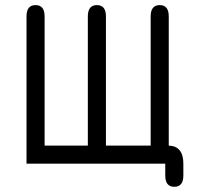

<svg xmlns="http://www.w3.org/2000/svg" viewBox="-20 -636 775 746"><path d="M321.3 -572.3Q321.3 -616.2 356.4 -616.2Q391.6 -616.2 391.6 -572.3V-70.3H565.4V-572.3Q565.4 -616.2 600.6 -616.2Q635.7 -616.2 635.7 -572.3V-70.3Q692.4 -68.4 692.4 0V45.9Q692.4 89.8 657.2 89.8Q622.1 89.8 622.1 45.9V0H83V-572.3Q83 -616.2 118.2 -616.2Q153.3 -616.2 153.3 -572.3V-70.3H321.3Z"/></svg>

Font: Jura
Style: DemiBold
Weight: 600
Version: Version 2.5